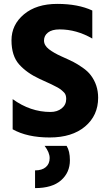

<svg xmlns="http://www.w3.org/2000/svg" viewBox="-20 -698 554 986"><path d="M339 125Q339 188 293.5 228Q248 268 160 268V177Q196 177 215.5 160Q235 143 235 114Q235 85 209 51H322Q339 78 339 125ZM484 -196Q484 -105 417 -48.5Q350 8 235 8Q120 8 45 -34V-189Q136 -123 239 -123Q274 -123 297 -141.5Q320 -160 320 -190Q320 -212 309 -223Q298 -234 290.5 -239.5Q283 -245 268.5 -252.5Q254 -260 244 -265Q213 -280 183 -293Q118 -323 78.5 -367Q39 -411 39 -491Q39 -571 103 -624.5Q167 -678 274 -678Q381 -678 454 -644V-500Q373 -547 286 -547Q247 -547 226.5 -531Q206 -515 206 -490Q206 -465 231 -445.5Q256 -426 296.5 -408Q337 -390 357.5 -379.5Q378 -369 404.5 -350.5Q431 -332 446 -312Q484 -262 484 -196Z"/></svg>

Font: Hind Jalandhar
Style: Bold
Weight: 700
Designer: Namrata Goyal
Foundry: Indian Type Foundry
Version: Version 0.702;PS 1.0;hotconv 1.0.81;makeotf.lib2.5.63406